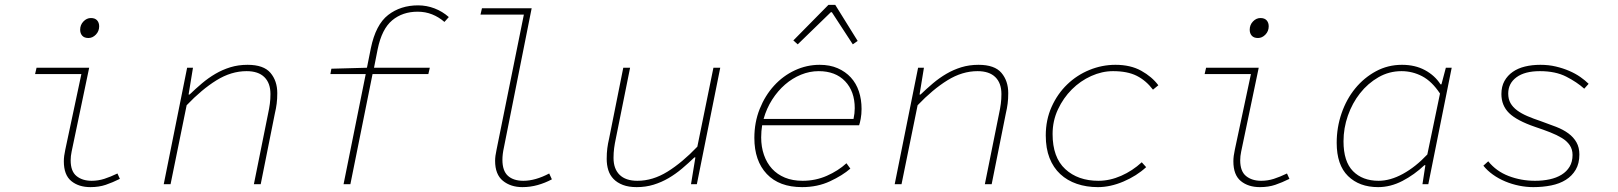

<svg xmlns="http://www.w3.org/2000/svg" viewBox="-20 -756 6640 788"><path d="M351 12Q303 12 272.5 -13Q242 -38 242 -94Q242 -115 248 -142L314 -452H124L130 -478H346L274 -134Q270 -115 270 -98Q270 -53 294 -33.5Q318 -14 356 -14Q383 -14 408 -22Q433 -30 462 -44L472 -22Q442 -7 414 2.5Q386 12 351 12ZM343 -600Q326 -600 317.5 -609.5Q309 -619 309 -634Q309 -654 322.5 -668Q336 -682 353 -682Q370 -682 378.5 -672.5Q387 -663 387 -648Q387 -628 373.5 -614Q360 -600 343 -600Z M652 0 748 -478H772L754 -368H758Q783 -392 809 -414Q835 -436 864 -453Q893 -470 925.5 -480Q958 -490 996 -490Q1062 -490 1090 -457Q1118 -424 1118 -374Q1118 -350 1115.5 -330.5Q1113 -311 1108 -290L1050 0H1022L1080 -288Q1085 -311 1087.5 -330Q1090 -349 1090 -370Q1090 -415 1065 -439.5Q1040 -464 992 -464Q929 -464 868.5 -426.5Q808 -389 746 -324L680 0Z M1390 0 1481 -452H1336L1340 -474L1486 -478L1502 -558Q1522 -655 1573 -694.5Q1624 -734 1696 -734Q1731 -734 1763.5 -721.5Q1796 -709 1822 -686L1804 -666Q1781 -686 1753.5 -697Q1726 -708 1694 -708Q1632 -708 1589.5 -672.5Q1547 -637 1530 -554L1515 -478H1744L1738 -452H1509L1418 0Z M2124 12Q2076 12 2044 -14Q2012 -40 2012 -96Q2012 -115 2018 -142L2130 -696H1952L1958 -722H2162L2048 -150Q2042 -123 2042 -100Q2042 -55 2064.5 -34.5Q2087 -14 2128 -14Q2177 -14 2234 -44L2245 -20Q2217 -5 2186.5 3.5Q2156 12 2124 12Z M2593 12Q2560 12 2536.5 3Q2513 -6 2498 -21.5Q2483 -37 2476.5 -58Q2470 -79 2470 -104Q2470 -128 2472.5 -147.5Q2475 -167 2480 -188L2538 -478H2566L2508 -190Q2503 -167 2500.5 -148Q2498 -129 2498 -108Q2498 -63 2523 -38.5Q2548 -14 2596 -14Q2659 -14 2719.5 -51.5Q2780 -89 2842 -154L2908 -478H2936L2840 0H2816L2834 -110H2830Q2805 -86 2779 -64Q2753 -42 2724 -25Q2695 -8 2662.5 2Q2630 12 2593 12Z M3272 12Q3178 12 3127 -42Q3076 -96 3076 -190Q3076 -254 3098 -309Q3120 -364 3157 -404.5Q3194 -445 3242.5 -467.5Q3291 -490 3344 -490Q3386 -490 3418 -476Q3450 -462 3472 -438Q3494 -414 3505 -381Q3516 -348 3516 -309Q3516 -287 3512.5 -268.5Q3509 -250 3506 -242H3108Q3106 -230 3105 -217.5Q3104 -205 3104 -192Q3104 -153 3115.5 -120Q3127 -87 3148.5 -63.5Q3170 -40 3201.5 -27Q3233 -14 3274 -14Q3327 -14 3373.5 -34.5Q3420 -55 3454 -86L3470 -64Q3438 -36 3386.5 -12Q3335 12 3272 12ZM3340 -464Q3303 -464 3267.5 -449.5Q3232 -435 3202 -409Q3172 -383 3149 -347Q3126 -311 3114 -268H3483Q3488 -291 3488 -312Q3488 -381 3448.5 -422.5Q3409 -464 3340 -464ZM3254 -574 3236 -590 3380 -736H3408L3500 -588L3480 -574L3394 -706H3390Z M3652 0 3748 -478H3772L3754 -368H3758Q3783 -392 3809 -414Q3835 -436 3864 -453Q3893 -470 3925.5 -480Q3958 -490 3996 -490Q4062 -490 4090 -457Q4118 -424 4118 -374Q4118 -350 4115.5 -330.5Q4113 -311 4108 -290L4050 0H4022L4080 -288Q4085 -311 4087.5 -330Q4090 -349 4090 -370Q4090 -415 4065 -439.5Q4040 -464 3992 -464Q3929 -464 3868.5 -426.5Q3808 -389 3746 -324L3680 0Z M4486 12Q4439 12 4399.5 -1.5Q4360 -15 4331.5 -41.5Q4303 -68 4287.5 -107.5Q4272 -147 4272 -200Q4272 -264 4296 -317.5Q4320 -371 4360 -409.5Q4400 -448 4451.5 -469Q4503 -490 4558 -490Q4620 -490 4664 -465.5Q4708 -441 4734 -406L4712 -388Q4683 -426 4645 -445Q4607 -464 4548 -464Q4503 -464 4458.5 -444Q4414 -424 4379 -389Q4344 -354 4322 -307Q4300 -260 4300 -206Q4300 -110 4352 -62Q4404 -14 4488 -14Q4535 -14 4581.5 -34.5Q4628 -55 4666 -90L4684 -70Q4645 -34 4591 -11Q4537 12 4486 12Z M5151 12Q5103 12 5072.5 -13Q5042 -38 5042 -94Q5042 -115 5048 -142L5114 -452H4924L4930 -478H5146L5074 -134Q5070 -115 5070 -98Q5070 -53 5094 -33.5Q5118 -14 5156 -14Q5183 -14 5208 -22Q5233 -30 5262 -44L5272 -22Q5242 -7 5214 2.5Q5186 12 5151 12ZM5143 -600Q5126 -600 5117.5 -609.5Q5109 -619 5109 -634Q5109 -654 5122.5 -668Q5136 -682 5153 -682Q5170 -682 5178.5 -672.5Q5187 -663 5187 -648Q5187 -628 5173.5 -614Q5160 -600 5143 -600Z M5636 12Q5559 12 5512.5 -33.5Q5466 -79 5466 -170Q5466 -233 5486 -291Q5506 -349 5542 -393Q5578 -437 5627 -463.5Q5676 -490 5734 -490Q5788 -490 5828.5 -468Q5869 -446 5892 -410H5896L5914 -478H5938L5842 0H5818L5830 -78H5826Q5785 -39 5736 -13.5Q5687 12 5636 12ZM5638 -14Q5686 -14 5738 -42.5Q5790 -71 5838 -122L5890 -372Q5857 -422 5817 -443Q5777 -464 5732 -464Q5681 -464 5637.5 -439Q5594 -414 5562 -373.5Q5530 -333 5512 -281.5Q5494 -230 5494 -176Q5494 -93 5533 -53.5Q5572 -14 5638 -14Z M6273 12Q6244 12 6214.5 6Q6185 0 6157.5 -11.5Q6130 -23 6107 -39.5Q6084 -56 6068 -76L6088 -94Q6121 -53 6172 -33.5Q6223 -14 6280 -14Q6312 -14 6340 -20Q6368 -26 6389 -39Q6410 -52 6422 -72Q6434 -92 6434 -120Q6434 -143 6422.5 -160Q6411 -177 6390.5 -189.5Q6370 -202 6342 -213Q6314 -224 6281 -235Q6205 -261 6173.5 -292Q6142 -323 6142 -370Q6142 -401 6154.5 -423.5Q6167 -446 6188.5 -461Q6210 -476 6239 -483Q6268 -490 6302 -490Q6336 -490 6365.5 -483Q6395 -476 6420.5 -465Q6446 -454 6466 -440Q6486 -426 6500 -412L6482 -392Q6452 -419 6408 -441.5Q6364 -464 6300 -464Q6238 -464 6204 -439Q6170 -414 6170 -372Q6170 -349 6179.5 -332.5Q6189 -316 6206.5 -303Q6224 -290 6248.5 -279.5Q6273 -269 6303 -259Q6337 -247 6366.5 -235.5Q6396 -224 6417 -208.5Q6438 -193 6450 -172Q6462 -151 6462 -122Q6462 -85 6447 -59.5Q6432 -34 6406.5 -18Q6381 -2 6346.5 5Q6312 12 6273 12Z"/></svg>

Font: Source Code Pro ExtraLight
Style: Italic
Weight: 200
Italic angle: -11°
Monospace: yes
Designer: Paul D. Hunt, Teo Tuominen
Foundry: Adobe Systems Incorporated
Version: Version 1.050;PS 1.000;hotconv 16.6.51;makeotf.lib2.5.65220